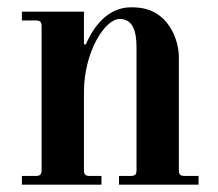

<svg xmlns="http://www.w3.org/2000/svg" viewBox="-20 -506 596 526"><path d="M40 0H258V-24H226C214 -24 210 -28 210 -40V-254C210 -363 267 -454 308 -454C345 -454 354 -418 354 -377V-40C354 -28 350 -24 338 -24H306V0H524V-24H486C474 -24 470 -28 470 -40V-348C470 -392 450 -439 416 -464C395 -479 373 -486 339 -486C281 -486 240 -442 215 -384L210 -385V-474H40V-450H78C90 -450 94 -446 94 -434V-40C94 -28 90 -24 78 -24H40Z"/></svg>

Font: Old Standard
Style: Bold
Weight: 700
Designer: Alexey Kryukov <alexios@thessalonica.org.ru>
Version: Version 2.0.2